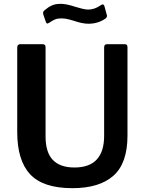

<svg xmlns="http://www.w3.org/2000/svg" viewBox="-20 -973 757 1003"><path d="M572.5 -55C621.5 -98.3 646 -168.3 646 -265V-726C646 -736.7 641.7 -742 633 -742H538C528.7 -742 524 -736.3 524 -725V-264C524 -153.3 472.3 -98 369 -98C319 -98 281.3 -111.2 256 -137.5C230.7 -163.8 218 -205 218 -261V-726C218 -736.7 213.3 -742 204 -742H84C80 -742 76.7 -740.5 74 -737.5C71.3 -734.5 70 -730 70 -724V-283C70 -184.3 92.5 -110.8 137.5 -62.5C182.5 -14.2 256 10 358 10C452 10 523.5 -11.7 572.5 -55ZM442 -849C474 -849 502.7 -857.3 528 -874C535.3 -878.7 539 -884 539 -890L538 -895L526 -939C524 -946.3 520.7 -950 516 -950C514 -950 511 -948.7 507 -946C485 -930.7 463.3 -923 442 -923C432 -923 421.2 -924.5 409.5 -927.5C397.8 -930.5 386.3 -933.7 375 -937C343 -947.7 317 -953 297 -953C279 -953 263.7 -950.2 251 -944.5C238.3 -938.8 225.3 -930.3 212 -919C207.3 -914.3 205 -910 205 -906C205 -902.7 205.3 -900 206 -898L219 -860C221 -853.3 224 -850 228 -850C228.7 -850 231.7 -851.3 237 -854C248.3 -862 258.5 -867.8 267.5 -871.5C276.5 -875.2 287.7 -877 301 -877C315 -877 328.8 -875 342.5 -871C356.2 -867 364.3 -864.7 367 -864C395.7 -854 420.7 -849 442 -849Z"/></svg>

Font: Libre Franklin SemiBold
Style: Regular
Weight: 600
Designer: Pablo Impallari, Rodrigo Fuenzalida
Foundry: Impallari Type
Version: Version 1.002; ttfautohint (v1.5)